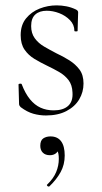

<svg xmlns="http://www.w3.org/2000/svg" viewBox="-20 -419 378 715"><path d="M96 -322Q96 -295 109.5 -276.5Q123 -258 144.5 -245.5Q166 -233 189 -221Q215 -209 238 -194.5Q261 -180 276 -160Q291 -140 291 -108Q291 -76 275 -49Q259 -22 227.5 -5.5Q196 11 151 11Q127 11 104 4.5Q81 -2 57 -20Q55 -22 53 -25Q51 -28 51 -32L49 -104Q49 -107 54.5 -107.5Q60 -108 61 -105Q74 -71 91.5 -49.5Q109 -28 131 -18Q153 -8 180 -8Q215 -8 233.5 -24.5Q252 -41 250 -74Q249 -103 235 -121Q221 -139 200 -151Q179 -163 156 -174Q131 -186 108.5 -199.5Q86 -213 71.5 -234Q57 -255 57 -288Q57 -326 77 -350.5Q97 -375 127.5 -387Q158 -399 191 -399Q209 -399 227 -395.5Q245 -392 262 -384Q271 -380 271 -373Q271 -358 270 -341Q269 -324 269 -304Q269 -302 263 -302Q257 -302 257 -304Q257 -327 240.5 -344Q224 -361 200.5 -370Q177 -379 154 -379Q127 -379 111.5 -365Q96 -351 96 -322ZM164 275Q160 277 156.5 273.5Q153 270 156 268Q179 246 189 222Q199 198 199 173Q199 151 193.5 143Q188 135 180 130L196 127Q199 143 189.5 151Q180 159 166 159Q149 159 139.5 149.5Q130 140 130 124Q130 104 141 96.5Q152 89 168 89Q194 89 207.5 107Q221 125 221 160Q221 194 206 221.5Q191 249 164 275Z"/></svg>

Font: Cormorant Infant Light
Style: Regular
Weight: 300
Designer: Christian Thalmann (Catharsis Fonts)
Foundry: Catharsis Fonts
Version: Version 4.001